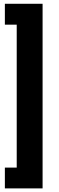

<svg xmlns="http://www.w3.org/2000/svg" viewBox="-20 -850 319 1037"><path d="M6.3 -829.6H210V167.5H6.3V55.2H70.3V-716.8H6.3Z"/></svg>

Font: Vazirmatn UI ExtraBold
Style: Regular
Weight: 800
Designer: Saber Rastikerdar
Foundry: Saber Rastikerdar
Version: Version 33.003